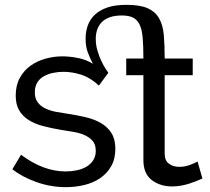

<svg xmlns="http://www.w3.org/2000/svg" viewBox="-20 -764 868 794"><path d="M817 -26Q809 -22 795.5 -16.5Q782 -11 765.5 -5.5Q749 0 730 3.5Q711 7 692 7Q642 7 607.5 -19.5Q573 -46 573 -102V-453H502V-522H573Q573 -574 570 -608.5Q567 -643 557 -663Q547 -683 529.5 -691.5Q512 -700 484 -700Q454 -700 433.5 -692.5Q413 -685 400.5 -672Q388 -659 382 -641.5Q376 -624 376 -604Q376 -578 383 -554.5Q390 -531 399 -512Q408 -493 416.5 -480Q425 -467 428 -463L389 -410Q354 -443 316 -455Q278 -467 243 -467Q220 -467 199 -462.5Q178 -458 161 -448.5Q144 -439 134 -422.5Q124 -406 124 -382Q124 -356 136.5 -340Q149 -324 168.5 -315Q188 -306 211.5 -301.5Q235 -297 257 -294Q297 -288 333.5 -279.5Q370 -271 397.5 -255Q425 -239 441 -213.5Q457 -188 457 -149Q457 -107 440 -77Q423 -47 394.5 -27.5Q366 -8 329 1Q292 10 253 10Q189 10 129.5 -11.5Q70 -33 31 -64L67 -124Q159 -55 252 -55Q274 -55 296.5 -59.5Q319 -64 336.5 -74Q354 -84 365 -100.5Q376 -117 376 -140Q376 -167 362.5 -182Q349 -197 328 -206Q307 -215 281.5 -219Q256 -223 232 -227Q191 -234 157 -243Q123 -252 98 -268Q73 -284 59 -308Q45 -332 45 -369Q45 -411 62 -442Q79 -473 106.5 -492.5Q134 -512 168.5 -521.5Q203 -531 238 -531Q269 -531 303.5 -524Q338 -517 364 -500Q351 -526 342.5 -549Q334 -572 334 -605Q334 -633 343 -658.5Q352 -684 372 -703Q392 -722 424 -733Q456 -744 503 -744Q559 -744 590.5 -730Q622 -716 638 -688Q654 -660 657.5 -618.5Q661 -577 661 -522H777V-453H661V-129Q661 -100 678.5 -87Q696 -74 721 -74Q745 -74 767 -82.5Q789 -91 797 -96Z"/></svg>

Font: Raleway Medium Alt1
Style: Regular
Weight: 500
Designer: Matt McInerney, Pablo Impallari, Rodrigo Fuenzalida
Foundry: Matt McInerney, Pablo Impallari, Rodrigo Fuenzalida
Version: Version 3.000g; ttfautohint (v1.5) -l 8 -r 28 -G 28 -x 14 -D